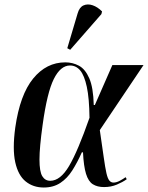

<svg xmlns="http://www.w3.org/2000/svg" viewBox="-20 -826 660 856"><path d="M175 10Q128 10 94.5 -17Q61 -44 48 -102.5Q35 -161 48 -257Q69 -404 128 -476Q187 -548 271 -548Q304 -548 332 -533Q360 -518 378 -477Q396 -436 398 -358H403L481 -536H620L425 -246Q436 -171 442.5 -124.5Q449 -78 454.5 -54Q460 -30 467.5 -21Q475 -12 486 -12Q499 -12 514 -20Q529 -28 540 -36L545 -27Q527 -14 501 -3Q475 8 444 8Q414 8 394 -4.5Q374 -17 363.5 -51Q353 -85 350 -147H345Q325 -102 302.5 -66.5Q280 -31 249 -10.5Q218 10 175 10ZM204 -20Q249 -20 288 -86Q327 -152 379 -301Q378 -388 367 -439Q356 -490 337.5 -512Q319 -534 292 -534Q250 -534 220 -474Q190 -414 170 -269Q156 -169 156 -115Q156 -61 168.5 -40.5Q181 -20 204 -20ZM293 -604 280 -611 326 -766Q334 -794 352.5 -802Q371 -810 393 -802.5Q415 -795 435 -775L432 -763Z"/></svg>

Font: Noto Serif Display Condensed SemiBold
Style: Italic
Weight: 600
Width: 3
Italic angle: -12°
Designer: Monotype Design Team
Foundry: Monotype Imaging Inc.
Version: Version 2.009